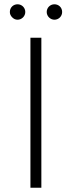

<svg xmlns="http://www.w3.org/2000/svg" viewBox="-20 -876 335 896"><path d="M122 -700V0H173V-700ZM37 -795C44 -788 52 -784 62 -784C81 -784 98 -800 98 -820C98 -840 82 -856 62 -856C42 -856 26 -841 26 -820C26 -810 30 -802 37 -795ZM198 -820C198 -800 215 -784 234 -784C254 -784 270 -800 270 -820C270 -841 254 -856 234 -856C214 -856 198 -840 198 -820Z"/></svg>

Font: Montserrat Light
Style: Regular
Weight: 300
Designer: Julieta Ulanovsky
Foundry: Julieta Ulanovsky
Version: Version 7.200